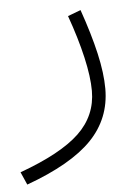

<svg xmlns="http://www.w3.org/2000/svg" viewBox="-128 -316 448 614"><g transform="rotate(-5 96.5 -9.5)"><path d="M111.8 -264.2 153.3 -279.8Q181.2 -200.2 195.8 -136.2Q210.4 -72.3 210.4 -22.5Q210.4 73.2 144.8 141.1Q79.1 209 -64.9 261.2L-83 220.2Q49.8 171.9 108.4 116Q167 60.1 167 -19.5Q167 -64.5 152.6 -127.4Q138.2 -190.4 111.8 -264.2Z"/></g></svg>

Font: Estedad-FD ExtraLight
Style: Regular
Weight: 200
Designer: Amin Abedi
Version: Version 7.3